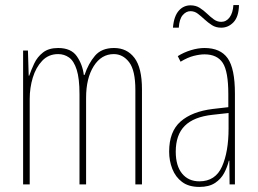

<svg xmlns="http://www.w3.org/2000/svg" viewBox="-20 -726 1014 756"><path d="M429 -537Q480 -537 509.5 -498Q539 -459 539 -374V0H513V-372Q513 -449 488.5 -481Q464 -513 428 -513Q379 -513 349 -465.5Q319 -418 319 -341V0H293V-355Q293 -417 282 -451.5Q271 -486 252 -499.5Q233 -513 209 -513Q171 -513 146 -486.5Q121 -460 109 -420Q97 -380 97 -337V0H71V-527H90L93 -428H95Q103 -451 115 -476.5Q127 -502 149.5 -519.5Q172 -537 209 -537Q260 -537 282.5 -504.5Q305 -472 310 -431H313Q328 -476 354 -506.5Q380 -537 429 -537Z M785 -537Q848 -537 876.5 -496.5Q905 -456 905 -358V0H884L883 -93H881Q875 -68 862.5 -44.5Q850 -21 826.5 -5.5Q803 10 765 10Q723 10 697 -9.5Q671 -29 658.5 -61Q646 -93 646 -129Q646 -208 691 -247.5Q736 -287 818 -297L879 -304V-355Q879 -445 857 -478.5Q835 -512 785 -512Q767 -512 743 -506Q719 -500 691 -483L680 -505Q704 -520 732 -528.5Q760 -537 785 -537ZM817 -274Q743 -266 707.5 -230.5Q672 -195 672 -129Q672 -73 697 -42.5Q722 -12 765 -12Q828 -12 854 -70Q880 -128 880 -220V-281ZM661 -617Q663 -641 669 -657.5Q675 -674 684.5 -684.5Q694 -695 705.5 -700Q717 -705 730 -705Q751 -705 766.5 -695Q782 -685 795 -672.5Q808 -660 821.5 -650Q835 -640 851 -640Q871 -640 884 -657.5Q897 -675 899 -706H921Q920 -660 899.5 -638.5Q879 -617 851 -617Q830 -617 814.5 -627Q799 -637 785.5 -649.5Q772 -662 759 -672Q746 -682 730 -682Q713 -682 699.5 -666.5Q686 -651 684 -617Z"/></svg>

Font: Noto Sans Khmer ExtraCondensed Thin
Style: Regular
Weight: 250
Width: 2
Designer: Danh Hong and the Monotype Design Team
Foundry: Monotype Imaging Inc.
Version: Version 2.004